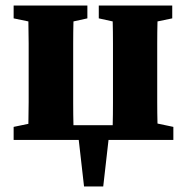

<svg xmlns="http://www.w3.org/2000/svg" viewBox="-20 -503 673 690"><path d="M335 -437V-483H599V-437L546 -426Q545 -389 545 -347Q545 -305 545 -273V-210Q545 -178 545 -136.5Q545 -95 546 -59L603 -47V0H370L351 167H282L263 0H29V-47L82 -58Q83 -94 83 -136Q83 -178 83 -210V-273Q83 -305 83 -347Q83 -389 82 -426L29 -437V-483H294V-437L244 -426Q243 -389 243 -347Q243 -305 243 -273V-210Q243 -177 243 -133.5Q243 -90 244 -53H385Q386 -90 386 -133.5Q386 -177 386 -210V-273Q386 -305 386 -347.5Q386 -390 385 -426Z"/></svg>

Font: Source Serif 4
Style: Bold
Weight: 700
Designer: Frank Grießhammer
Foundry: Adobe
Version: Version 4.005;hotconv 1.1.0;makeotfexe 2.6.0